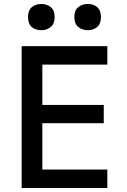

<svg xmlns="http://www.w3.org/2000/svg" viewBox="-20 -946 640 966"><path d="M89 0V-714H520V-621H193V-418H502V-326H193V-93H520V0ZM422 -794Q393 -794 373.5 -810.5Q354 -827 354 -860Q354 -894 373.5 -910Q393 -926 422 -926Q450 -926 469 -910Q488 -894 488 -860Q488 -827 469 -810.5Q450 -794 422 -794ZM188 -794Q158 -794 139.5 -810.5Q121 -827 121 -860Q121 -894 140 -910Q159 -926 188 -926Q216 -926 235.5 -910Q255 -894 255 -860Q255 -827 235.5 -810.5Q216 -794 188 -794Z"/></svg>

Font: Noto Sans Mono Medium
Style: Regular
Weight: 500
Designer: Monotype Design Team
Foundry: Monotype Imaging Inc.
Version: Version 2.014